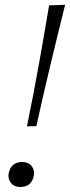

<svg xmlns="http://www.w3.org/2000/svg" viewBox="-20 -754 286 784"><path d="M90 -238Q116 -364 138 -487Q160 -610 180.5 -732L246 -734.5Q215.5 -612.5 185.8 -488.5Q156 -364.5 128.5 -239ZM63 9.5Q37 9.5 24 -8Q14.5 -20.5 14.5 -36Q14.5 -42 16 -48.5Q26 -92.5 71 -92.5Q96 -92.5 109 -76Q119 -63.5 119 -47Q119 -42 118 -36.5Q109 9.5 63 9.5Z"/></svg>

Font: Heraclito ExtraLight
Style: Italic
Weight: 200
Italic angle: -12°
Designer: Kostas Bartsokas (font) & Cristiano Sobral (main changes)
Foundry: Kostas Bartsokas (font) & Cristiano Sobral (main changes)
Version: Version 1.00;July 8, 2020;FontCreator 13.0.0.2655 64-bit